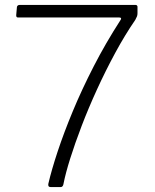

<svg xmlns="http://www.w3.org/2000/svg" viewBox="-20 -762 630 782"><path d="M532 -742Q536 -742 538 -739.5Q540 -737 540 -735V-708Q540 -701 538 -695.5Q536 -690 531 -681Q489 -620 449.5 -547Q410 -474 375 -397.5Q340 -321 312.5 -249Q285 -177 266 -116.5Q247 -56 239 -15Q237 0 227 0H187Q174 0 177 -14Q190 -70 215 -145.5Q240 -221 276.5 -309Q313 -397 361.5 -491.5Q410 -586 470 -679Q474 -684 473 -687.5Q472 -691 464 -691H52Q46 -691 46 -700L49 -734Q51 -742 61 -742Z"/></svg>

Font: Libre Franklin Thin ExtraLight
Style: Regular
Weight: 250
Version: Version 3.000